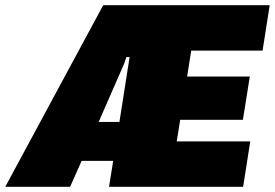

<svg xmlns="http://www.w3.org/2000/svg" viewBox="-62 -720 1059 740"><path d="M252.5 -100 208.3 0H-41.7L335.8 -700H469.2H977.5L950 -525H675L659.2 -425H900.8L874.2 -258.3H632.5L619.2 -175H902.5L875 0H358.3L374.2 -100ZM318.3 -250H398.3L437.5 -500H425L416.7 -475Z"/></svg>

Font: BoonTook
Style: Italic
Weight: 400
Italic angle: -9°
Designer: Sungsit Sawaiwan
Foundry: FontUni
Version: Version 3.0